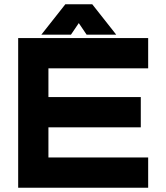

<svg xmlns="http://www.w3.org/2000/svg" viewBox="-20 -878 778 898"><path d="M65 0V-700H673V-558.5H206.5V-424H638.5V-282.5H206.5V-141.5H673V0ZM285.5 -858H411.5L523.5 -716H385L348.5 -770L312 -716H173.5Z"/></svg>

Font: Tourney Expanded Black
Style: Regular
Weight: 900
Width: 7
Designer: Tyler Finck
Foundry: Etcetera Type Co
Version: Version 1.010; ttfautohint (v1.8.3)